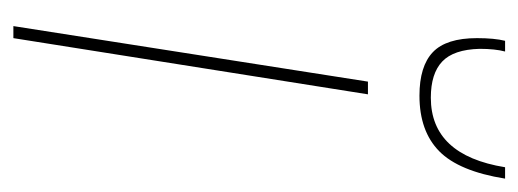

<svg xmlns="http://www.w3.org/2000/svg" viewBox="-264 -511 775 287"><g transform="rotate(90 123.5 -367.5)"><path d="M37 0H19L102 -530H121ZM123 -607Q79 -607 58 -627Q37 -647 37 -693Q37 -719 41 -735H57Q53 -720 53 -697Q54 -658 72 -641Q90 -624 126 -624Q212 -624 230 -735H247Q236 -666 206 -636.5Q176 -607 123 -607Z"/></g></svg>

Font: Georama SemiCondensed Thin
Style: Italic
Weight: 100
Width: 4
Italic angle: -9°
Designer: Jean-Baptiste Levee
Foundry: Production Type
Version: Version 1.000